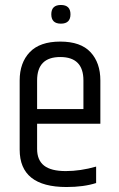

<svg xmlns="http://www.w3.org/2000/svg" viewBox="-20 -746 476 771"><path d="M59 -145V-423Q59 -494 99.5 -536.5Q140 -579 222 -579Q304 -579 343.5 -536.5Q383 -494 383 -423V-249H129V-148Q129 -103 157 -81Q185 -59 244 -59Q303 -59 366 -77V-11Q316 5 247 5Q59 5 59 -145ZM129 -308H315V-423Q315 -517 222 -517Q129 -517 129 -423ZM263 -688.5Q263 -651 224.5 -651Q186 -651 186 -688.5Q186 -726 224.5 -726Q263 -726 263 -688.5Z"/></svg>

Font: Khand
Style: Regular
Weight: 400
Designer: Devanagari: Sanchit Sawaria, Jyotish Sonowal; Latin: Satya Rajpurohit
Foundry: Indian Type Foundry
Version: Version 1.101;PS 1.0;hotconv 1.0.78;makeotf.lib2.5.61930; tt